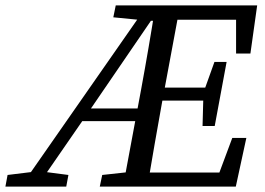

<svg xmlns="http://www.w3.org/2000/svg" viewBox="-70 -690 981 710"><path d="M432 0 440 -52H781L723 -3L789 -180H841L802 0ZM803 -492V-664L836 -617H543L552 -670H881L856 -492ZM-50 0 -42 -43 64 -56H83L183 -43L175 0ZM385 0 452 -360Q459 -399 466 -437.5Q473 -476 479.5 -515Q486 -554 492.5 -592.5Q499 -631 505 -670H596L529 -310Q515 -233 501.5 -155Q488 -77 475 0ZM679 -224 682 -334 685 -355 723 -461H768L724 -224ZM299 0 308 -43 427 -56H435L427 0ZM349 -626 358 -670H547L538 -613H482ZM7 0 474 -670H527L250 -265L67 0ZM220 -242V-289H477V-242ZM493 -318V-366H716V-318Z"/></svg>

Font: Source Serif 4 18pt
Style: Italic
Weight: 400
Italic angle: -12°
Designer: Frank Grießhammer
Foundry: Adobe Systems Incorporated
Version: Version 4.004;hotconv 1.0.116;makeotfexe 2.5.65601